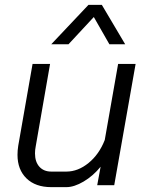

<svg xmlns="http://www.w3.org/2000/svg" viewBox="-20 -762 610 790"><path d="M52 -125Q52 -143 55 -162L114 -499H186L127 -160Q124 -145 124 -131Q124 -96 142 -76Q160 -56 191 -56H253Q301 -56 344.5 -91.5Q388 -127 411 -186L466 -499H538L450 0H380L394 -76Q363 -38 324 -15Q285 8 253 8H191Q126 8 89 -28Q52 -64 52 -125ZM344 -742H399L495 -580H430L366 -692L262 -580H191Z"/></svg>

Font: Bai Jamjuree
Style: Italic
Weight: 400
Italic angle: -10°
Version: Version 1.000; ttfautohint (v1.6)